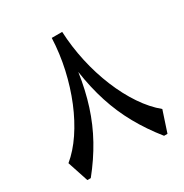

<svg xmlns="http://www.w3.org/2000/svg" viewBox="-176 -911 1009 1051"><g transform="rotate(-30 328.5 -385.5)"><path d="M295.9 -771.5H361.8Q366.2 -674.8 387.2 -579.8Q408.2 -484.9 443.4 -399.4Q478.5 -314 524.9 -245.1Q571.3 -176.3 625.5 -131.8L582 0H560.5Q495.6 -81.1 449.5 -164.1Q403.3 -247.1 373.8 -338.9Q344.2 -430.7 328.6 -537.6Q313 -430.7 283.4 -338.6Q253.9 -246.6 208 -163.6Q162.1 -80.6 97.2 0H75.7L32.2 -131.8Q86.4 -176.3 132.8 -245.1Q179.2 -314 214.4 -399.4Q249.5 -484.9 270.8 -579.8Q292 -674.8 295.9 -771.5Z"/></g></svg>

Font: Pinar-DS3-FD SemiBold
Style: Regular
Weight: 600
Designer: Amin Abedi
Version: Version 3.000